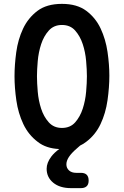

<svg xmlns="http://www.w3.org/2000/svg" viewBox="-20 -760 640 992"><path d="M398 133Q418 133 428 143Q438 153 438 173Q438 193 427.5 202.5Q417 212 398 212H347Q289 212 255 184Q221 156 221 112Q221 81 245 49Q260 29 286 10Q218 7 175 -27Q127 -63 100.5 -119Q74 -175 64.5 -241Q55 -307 55 -366Q55 -425 64 -490.5Q73 -556 99 -611.5Q125 -667 173 -703.5Q221 -740 300 -740Q378 -740 426 -704Q474 -668 500 -612.5Q526 -557 535.5 -492Q545 -427 545 -369Q545 -309 535.5 -242Q526 -175 499.5 -119Q473 -63 425 -27Q411 -16 394 -8L377 7Q349 31 336 51Q323 71 323 89Q323 108 336.5 120.5Q350 133 374 133ZM300 -99Q343 -99 368.5 -128Q394 -157 407.5 -198.5Q421 -240 425 -286Q429 -332 429 -366Q429 -399 425 -445Q421 -491 407.5 -532Q394 -573 368.5 -602Q343 -631 300 -631Q258 -631 232 -602Q206 -573 192.5 -531.5Q179 -490 175 -444.5Q171 -399 171 -366Q171 -332 175 -286Q179 -240 192.5 -198.5Q206 -157 232 -128Q258 -99 300 -99Z"/></svg>

Font: Maple Mono NL SemiBold
Style: Regular
Weight: 600
Monospace: yes
Designer: subframe7536
Version: Version 7.000